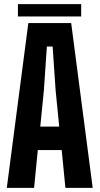

<svg xmlns="http://www.w3.org/2000/svg" viewBox="-20 -912 483 932"><path d="M13 0 117.5 -800H325.5L430 0H297.5L279.5 -183.5H163.5L145.5 0ZM175.5 -297.5H267.5L250 -473.5L235.5 -686H207.5L193 -473.5ZM67 -892H374V-832H67Z"/></svg>

Font: Big Shoulders Display Thin ExtraBold
Style: Regular
Weight: 800
Version: Version 2.002